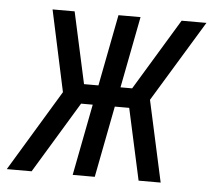

<svg xmlns="http://www.w3.org/2000/svg" viewBox="-83 -577 692 624"><g transform="rotate(5 263.5 -265.0)"><path d="M463 0H391L340 -233H293L248 0H176L221 -233H183L42 0H-39L121 -265L64 -530H136L187 -297H234L279 -530H351L306 -297H344L485 -530H566L405 -265Z"/></g></svg>

Font: Lode
Style: Italic
Weight: 400
Italic angle: -11°
Monospace: yes
Designer: Belleve Invis
Foundry: Belleve Invis
Version: Version 29.2.0; ttfautohint (v1.8.3)